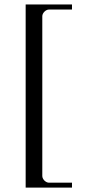

<svg xmlns="http://www.w3.org/2000/svg" viewBox="-20 -682 386 862"><path d="M303.2 160.2V138.2H200.2Q194.3 138.2 189 135.5Q183.6 132.8 179.4 128.7Q175.3 124.5 172.6 119.1Q169.9 113.8 169.9 107.9V-608.9Q169.9 -614.7 172.6 -620.1Q175.3 -625.5 179.4 -629.6Q183.6 -633.8 189 -636.5Q194.3 -639.2 200.2 -639.2H303.2V-662.1H95.2V154.8V160.2Z"/></svg>

Font: Galatia SIL
Style: Regular
Weight: 400
Designer: Development by SIL's NRSI team
Version: Version 2.1